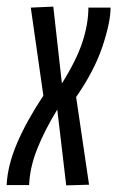

<svg xmlns="http://www.w3.org/2000/svg" viewBox="-38 -559 354 580"><path d="M229 -536H296Q296 -492 271.5 -418.5Q247 -345 192 -266L231 -1L162 1L135 -228Q97 -166 74.5 -109.5Q52 -53 50 0H-18Q-15 -60 14 -127.5Q43 -195 93 -270L55 -536L123 -539L149 -307Q193 -377 211 -432Q229 -487 229 -536Z"/></svg>

Font: Georama ExtraCondensed
Style: Italic
Weight: 400
Width: 2
Italic angle: -9°
Designer: Jean-Baptiste Levee
Foundry: Production Type
Version: Version 1.000